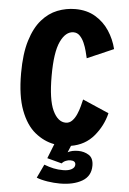

<svg xmlns="http://www.w3.org/2000/svg" viewBox="-60 -750 671 1002"><g transform="rotate(5 275.0 -249.0)"><path d="M292 208Q261 208 227 202.8Q193 197.5 169.5 188L203 117Q229 127 252.5 132Q276 137 302.5 137Q331 137 347.5 127.5Q364 118 364 103Q364 82.5 336.5 82.5Q325.5 82.5 313 87.5Q300.5 92.5 292.5 102.5L215.5 82L245.5 6Q190.5 -4 143.8 -42Q97 -80 68.8 -154.5Q40.5 -229 40.5 -348Q40.5 -450.5 61.8 -519.5Q83 -588.5 119 -629.5Q155 -670.5 200.2 -688.2Q245.5 -706 294 -706Q354.5 -706 399 -679.5Q443.5 -653 472 -609.8Q500.5 -566.5 513 -515.5L375 -455.5Q371.5 -470.5 366 -492Q360.5 -513.5 351.2 -534.8Q342 -556 328.2 -570.2Q314.5 -584.5 295 -584.5Q253.5 -584.5 227 -528.2Q200.5 -472 200.5 -348Q200.5 -223.5 227 -167.2Q253.5 -111 295 -111Q314 -111 328 -125.2Q342 -139.5 351.2 -160.8Q360.5 -182 366 -203.5Q371.5 -225 375 -239.5L513 -179.5Q496.5 -112 451.5 -58.8Q406.5 -5.5 333 7L318.5 42Q340 30 373 30Q404.5 30 429 45.5Q453.5 61 453.5 100.5Q453.5 155.5 408 181.8Q362.5 208 292 208Z"/></g></svg>

Font: Trispace SemiCondensed
Style: Bold
Weight: 700
Width: 4
Designer: Tyler Finck
Foundry: Etcetera Type Company
Version: Version 1.210; ttfautohint (v1.8.3)